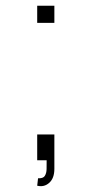

<svg xmlns="http://www.w3.org/2000/svg" viewBox="-20 -560 320 671"><path d="M110 89 113 63Q130.5 64 136.5 54.8Q142.5 45.5 142.8 30.8Q143 16 143 0H110V-90H170V30Q170 63 152 79Q134 95 110 89ZM110 -480V-540H170V-480Z"/></svg>

Font: Manrope ExtraLight
Style: Regular
Weight: 200
Designer: Mikhail Sharanda
Foundry: Mikhail Sharanda
Version: Version 4.505